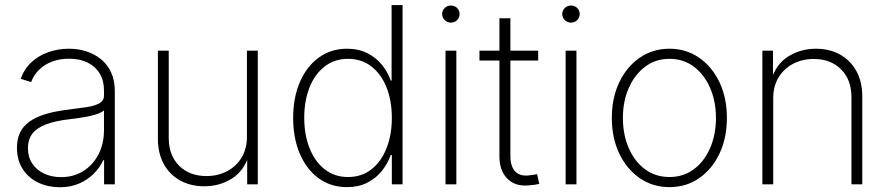

<svg xmlns="http://www.w3.org/2000/svg" viewBox="-20 -748 3606 779"><path d="M222.7 11.7Q175.3 11.7 135.7 -6.8Q96.2 -25.4 72.5 -61.5Q48.8 -97.7 48.8 -148.9Q48.8 -183.1 61 -209.2Q73.2 -235.4 98.6 -253.9Q124 -272.5 163.6 -284.7Q203.1 -296.9 257.3 -303.2Q299.8 -308.6 332.3 -313.5Q364.7 -318.4 383.3 -328.9Q401.9 -339.4 401.9 -359.9V-381.3Q401.9 -420.4 384.8 -449.2Q367.7 -478 335.9 -493.9Q304.2 -509.8 260.3 -509.8Q220.7 -509.8 189.7 -497.6Q158.7 -485.4 137.5 -463.9Q116.2 -442.4 106.4 -415L64 -428.2Q78.1 -468.3 107.4 -495.4Q136.7 -522.5 176.3 -536.4Q215.8 -550.3 259.3 -550.3Q296.9 -550.3 330.3 -539.6Q363.8 -528.8 389.9 -507.6Q416 -486.3 430.9 -454.1Q445.8 -421.9 445.8 -378.4V0H402.3V-98.1H398.9Q384.8 -67.4 359.6 -42.5Q334.5 -17.6 300 -2.9Q265.6 11.7 222.7 11.7ZM227.5 -29.3Q278.3 -29.3 317.6 -53.7Q356.9 -78.1 379.4 -121.6Q401.9 -165 401.9 -219.7V-299.8Q393.1 -292.5 378.2 -286.9Q363.3 -281.2 344 -277.1Q324.7 -272.9 303.5 -269.8Q282.2 -266.6 261.2 -264.2Q202.1 -257.3 165 -242.7Q127.9 -228 110.6 -204.6Q93.3 -181.2 93.3 -147.5Q93.3 -110.8 110.8 -84.5Q128.4 -58.1 158.9 -43.7Q189.5 -29.3 227.5 -29.3Z M809.1 7.8Q753.9 7.8 711.2 -15.6Q668.5 -39.1 644.5 -82.5Q620.6 -126 620.6 -186V-542.5H664.6V-188.5Q664.6 -117.7 706.8 -75.7Q749 -33.7 817.9 -33.7Q864.3 -33.7 901.6 -53.5Q939 -73.2 960.4 -109.1Q981.9 -145 981.9 -192.4V-542.5H1025.9V0H982.9V-122.1H991.2Q971.2 -55.2 921.1 -23.7Q871.1 7.8 809.1 7.8Z M1387.7 11.2Q1322.3 11.2 1272.9 -24.7Q1223.6 -60.5 1196.5 -124Q1169.4 -187.5 1169.4 -270Q1169.4 -352.1 1196.8 -415.3Q1224.1 -478.5 1273.4 -514.4Q1322.8 -550.3 1387.7 -550.3Q1434.1 -550.3 1469.5 -532.7Q1504.9 -515.1 1529.1 -485.6Q1553.2 -456.1 1565.4 -420.9H1568.8V-727.5H1613.3V0H1569.8V-119.1H1565.4Q1552.7 -83.5 1528.6 -53.7Q1504.4 -23.9 1469.2 -6.3Q1434.1 11.2 1387.7 11.2ZM1392.1 -29.8Q1447.3 -29.8 1487.1 -61Q1526.9 -92.3 1548.3 -146.7Q1569.8 -201.2 1569.8 -270Q1569.8 -339.4 1548.3 -393.3Q1526.9 -447.3 1487.1 -478.3Q1447.3 -509.3 1392.1 -509.3Q1336.9 -509.3 1296.9 -478Q1256.8 -446.8 1235.6 -392.6Q1214.4 -338.4 1214.4 -270Q1214.4 -201.7 1235.8 -147.2Q1257.3 -92.8 1297.1 -61.3Q1336.9 -29.8 1392.1 -29.8Z M1787.6 0V-542.5H1831.5V0ZM1809.6 -656.2Q1794.9 -656.2 1784.4 -666.5Q1773.9 -676.8 1773.9 -690.9Q1773.9 -705.6 1784.4 -715.6Q1794.9 -725.6 1809.1 -725.6Q1824.2 -725.6 1834.5 -715.6Q1844.7 -705.6 1844.7 -690.9Q1844.7 -676.8 1834.5 -666.5Q1824.2 -656.2 1809.6 -656.2Z M2163.6 -542.5V-502.4H1925.3V-542.5ZM2006.3 -673.8H2050.8V-115.2Q2050.8 -71.8 2071.5 -51.3Q2092.3 -30.8 2131.3 -37.1Q2137.7 -37.6 2145.3 -38.8Q2152.8 -40 2159.2 -41.5L2168 -2Q2160.2 0 2150.9 1.5Q2141.6 2.9 2132.8 3.4Q2073.7 11.2 2040 -21.5Q2006.3 -54.2 2006.3 -113.3Z M2274.9 0V-542.5H2318.8V0ZM2296.9 -656.2Q2282.2 -656.2 2271.7 -666.5Q2261.2 -676.8 2261.2 -690.9Q2261.2 -705.6 2271.7 -715.6Q2282.2 -725.6 2296.4 -725.6Q2311.5 -725.6 2321.8 -715.6Q2332 -705.6 2332 -690.9Q2332 -676.8 2321.8 -666.5Q2311.5 -656.2 2296.9 -656.2Z M2696.3 11.2Q2628.4 11.2 2575.7 -25.1Q2522.9 -61.5 2492.7 -124.8Q2462.4 -188 2462.4 -269.5Q2462.4 -351.1 2492.7 -414.3Q2522.9 -477.5 2575.7 -513.9Q2628.4 -550.3 2696.3 -550.3Q2763.7 -550.3 2816.4 -513.9Q2869.1 -477.5 2899.2 -414.1Q2929.2 -350.6 2929.2 -269.5Q2929.2 -188 2899.2 -124.8Q2869.1 -61.5 2816.7 -25.1Q2764.2 11.2 2696.3 11.2ZM2696.3 -29.8Q2752.9 -29.8 2795.4 -61.5Q2837.9 -93.3 2861.3 -147.7Q2884.8 -202.1 2884.8 -269.5Q2884.8 -336.4 2861.3 -390.9Q2837.9 -445.3 2795.4 -477.3Q2752.9 -509.3 2696.3 -509.3Q2639.6 -509.3 2597.2 -477.1Q2554.7 -444.8 2531 -390.9Q2507.3 -336.9 2507.3 -269.5Q2507.3 -202.1 2530.8 -147.7Q2554.2 -93.3 2596.7 -61.5Q2639.2 -29.8 2696.3 -29.8Z M3117.2 -350.1V0H3073.2V-542.5H3116.2V-420.4H3107.9Q3127.9 -487.3 3178 -518.8Q3228 -550.3 3290 -550.3Q3345.7 -550.3 3387.9 -526.9Q3430.2 -503.4 3454.3 -460.2Q3478.5 -417 3478.5 -356.4V0H3434.6V-354Q3434.6 -424.8 3392.3 -466.8Q3350.1 -508.8 3281.7 -508.8Q3234.9 -508.8 3197.5 -489Q3160.2 -469.2 3138.7 -433.6Q3117.2 -397.9 3117.2 -350.1Z"/></svg>

Font: Inter 16pt ExtraLight
Style: Regular
Weight: 250
Version: Version 4.001;git-66647c0bb